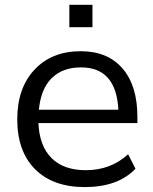

<svg xmlns="http://www.w3.org/2000/svg" viewBox="-20 -759 627 788"><path d="M328.1 8.8Q197.3 8.8 124 -64.5Q50.8 -137.7 50.8 -269.5Q50.8 -397.5 121.6 -473.1Q192.4 -548.8 311.5 -548.8Q421.9 -548.8 482.9 -478Q543.9 -407.2 543.9 -279.3V-253.9H137.7Q141.6 -160.2 191.4 -110.4Q241.2 -60.5 332 -60.5Q434.6 -60.5 505.9 -126L536.1 -66.4Q463.9 8.8 328.1 8.8ZM139.6 -308.6H465.8Q457 -482.4 312.5 -482.4Q236.3 -482.4 191.9 -438Q147.5 -393.6 139.6 -308.6ZM264.6 -647.5V-739.3H359.4V-647.5Z"/></svg>

Font: Min Sans
Style: Regular
Weight: 400
Designer: Jinseong-Kim, NotoSansCJK, Nunito
Foundry: Jinseong-Kim
Version: Version 1.400;Glyphs 3.1.2 (3151)